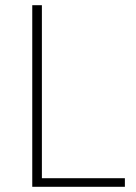

<svg xmlns="http://www.w3.org/2000/svg" viewBox="-20 -718 521 738"><path d="M460 0V-33H141V-698H104V0Z"/></svg>

Font: IBM Plex Arabic ExtraLight
Style: Regular
Weight: 200
Designer: Mike Abbink, Paul van der Laan, Pieter van Rosmalen, Wael Morcos, Khajak Apelian
Foundry: Bold Monday
Version: Version 1.0